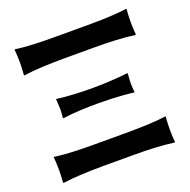

<svg xmlns="http://www.w3.org/2000/svg" viewBox="-120 -771 888 899"><g transform="rotate(-20 324.0 -322.0)"><path d="M400 0C475 0 543 3 600 11L603 9C603 9 600 -19 600 -53C600 -88 603 -118 603 -118L600 -119C547 -111 475 -109 400 -109H248C173 -109 101 -111 48 -119L45 -118C45 -118 48 -88 48 -53C48 -19 45 9 45 9L48 11C105 3 173 0 248 0ZM400 -536C475 -536 543 -533 600 -525L603 -527C603 -527 600 -555 600 -589C600 -624 603 -654 603 -654L600 -655C547 -647 475 -645 400 -645H248C173 -645 101 -647 48 -655L45 -654C45 -654 48 -624 48 -589C48 -555 45 -527 45 -527L48 -525C105 -533 173 -536 248 -536ZM151 -274C204 -282 274 -284 326 -284C418 -284 490 -276 502 -274L505 -275C505 -275 502 -302 502 -317C502 -332 505 -368 505 -368L502 -370C481 -367 409 -360 322 -360C271 -360 201 -363 151 -370L148 -369C148 -369 151 -332 151 -317C151 -302 148 -276 148 -276Z"/></g></svg>

Font: Libertinus Sans
Style: Bold
Weight: 700
Designer: Philipp H. Poll, Khaled Hosny
Foundry: Caleb Maclennan
Version: Version 7.050;RELEASE